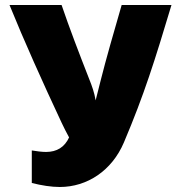

<svg xmlns="http://www.w3.org/2000/svg" viewBox="-20 -723 705 767"><path d="M107 8V-122C126 -119 146 -116 164 -116C207 -116 238 -135 256 -174C246 -193 235 -213 226 -233C151 -393 76 -560 18 -703H226C257 -612 296 -510 336 -408C348 -378 357 -353 362 -322L383 -405C402 -481 438 -607 466 -703H665C599 -483 556 -345 475 -154C427 -41 328 24 219 24C185 24 147 18 107 8Z"/></svg>

Font: Repo Black
Style: Regular
Weight: 900
Designer: Stefan Peev
Foundry: Context Ltd
Version: Version 1.502